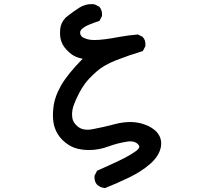

<svg xmlns="http://www.w3.org/2000/svg" viewBox="-20 -789 1040 951"><path d="M460.9 126Q453.1 117.2 450.7 107.9Q448.2 98.6 448.2 92.8Q448.2 86.9 448.2 81.1L460.9 56.6Q516.6 32.2 567.9 7.8Q619.1 -16.6 652.3 -40Q669.9 -52.7 669.9 -62.5Q669.9 -68.4 663.1 -75.2Q649.4 -88.9 625 -88.9Q616.2 -88.9 606.4 -86.9Q562.5 -80.1 519.5 -64.5Q470.7 -45.9 421.9 -45.9Q381.8 -45.9 349.6 -56.6Q317.4 -68.4 289.1 -95.7Q261.7 -123 250 -160.2Q242.2 -185.5 242.2 -219.7Q242.2 -235.4 244.1 -252Q249 -306.6 281.7 -364.3Q314.5 -421.9 389.6 -498Q349.6 -504.9 324.2 -528.3Q293 -555.7 284.2 -583Q277.3 -601.6 277.3 -625Q277.3 -635.7 278.3 -646.5Q282.2 -677.7 304.7 -701.2L316.4 -710.9Q346.7 -734.4 374 -751.5Q401.4 -768.6 432.6 -768.6Q447.3 -768.6 450.2 -766.6L471.7 -755.9Q485.4 -740.2 485.4 -718.8Q485.4 -715.8 485.4 -710L472.7 -685.5Q445.3 -676.8 421.9 -667Q397.5 -657.2 383.8 -643.6Q377 -636.7 377 -627Q377 -605.5 407.2 -596.7Q423.8 -590.8 448.2 -590.8Q491.2 -590.8 572.3 -606.4Q615.2 -614.3 663.1 -618.2L686.5 -606.4Q695.3 -596.7 697.8 -587.4Q700.2 -578.1 700.2 -572.3Q700.2 -566.4 700.2 -560.5L687.5 -536.1Q619.1 -515.6 556.6 -491.2Q494.1 -466.8 457 -433.6Q418 -398.4 400.4 -374Q382.8 -349.6 372.1 -328.1Q353.5 -292 345.2 -268.1Q336.9 -244.1 336.9 -222.7Q336.9 -215.8 337.9 -207Q340.8 -181.6 366.2 -161.1Q384.8 -146.5 413.1 -146.5Q425.8 -146.5 440.4 -149.4Q493.2 -159.2 551.8 -174.8Q589.8 -184.6 625 -184.6Q665 -184.6 700.2 -170.9Q731.4 -159.2 752.9 -138.7Q778.3 -112.3 778.3 -79.1Q778.3 -69.3 776.4 -58.6Q766.6 -14.6 723.6 22.9Q680.7 60.5 620.1 89.8Q561.5 118.2 500 142.6Q477.5 140.6 460.9 126Z"/></svg>

Font: JasonHandwriting2
Style: SemiBold
Weight: 600
Version: Version 1.04.7